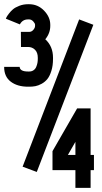

<svg xmlns="http://www.w3.org/2000/svg" viewBox="-20 -803 490 925"><path d="M8.3 -712.9Q9.3 -715.8 11.5 -720.5Q13.7 -725.1 22.7 -737.1Q31.7 -749 42.7 -758.3Q53.7 -767.6 73.2 -775.1Q92.8 -782.7 115.2 -782.7H120.1Q162.6 -782.7 192.4 -751.7Q222.2 -720.7 222.2 -683.6V-678.2Q222.2 -643.1 198.2 -613.8Q235.4 -580.1 235.4 -524.9V-519.5Q235.4 -486.8 227.5 -461.7Q219.7 -436.5 208.3 -422.4Q196.8 -408.2 180.7 -399.4Q164.6 -390.6 150.4 -387.9Q136.2 -385.3 120.6 -385.3H115.2Q64 -385.3 32 -409.4Q0 -433.6 0 -480V-481H74.7Q75.7 -458.5 115.2 -458.5H120.6Q132.8 -458.5 141.6 -464.6Q150.4 -470.7 154.5 -480.7Q158.7 -490.7 160.4 -500Q162.1 -509.3 162.1 -519.5V-524.9Q162.1 -549.8 148.7 -563.2Q135.3 -576.7 114.7 -576.7H81.1L80.6 -649.4H120.6Q132.3 -649.4 140.6 -659.2Q148.9 -668.9 148.9 -678.2V-683.6Q148.9 -690.4 140.1 -700Q131.3 -709.5 120.1 -709.5H115.2Q88.4 -709.5 75.7 -685.5ZM343.3 -119.6 307.1 -56.6H343.3ZM361.3 -709.5 429.7 -683.6 157.2 25.4 88.9 0ZM232.9 -74.7 351.6 -280.8H416.5V-56.6H432.6V16.6H416.5V102.1H343.3V16.6H232.9Z"/></svg>

Font: Anka/Coder Narrow
Style: Regular
Weight: 400
Width: 3
Monospace: yes
Version: Version 001.100